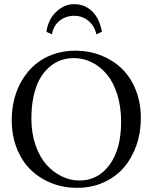

<svg xmlns="http://www.w3.org/2000/svg" viewBox="-20 -905 742 935"><path d="M339.8 -622.1Q306.6 -622.1 276.9 -611.8Q247.1 -601.6 220.5 -578.6Q193.8 -555.7 174.6 -522Q155.3 -488.3 144 -438.2Q132.8 -388.2 132.8 -327.1Q132.8 -257.3 152.6 -199.5Q172.4 -141.6 205.3 -104.2Q238.3 -66.9 280.3 -46.4Q322.3 -25.9 367.2 -25.9Q457 -25.9 513.4 -102.3Q569.8 -178.7 569.8 -311Q569.8 -384.3 551.3 -444.1Q532.7 -503.9 501 -542.2Q469.2 -580.6 427.7 -601.3Q386.2 -622.1 339.8 -622.1ZM666 -329.1Q666 -258.8 644.3 -197Q622.6 -135.3 583.3 -89.4Q543.9 -43.5 484.9 -16.8Q425.8 9.8 355 9.8Q289.6 9.8 231.7 -12.9Q173.8 -35.6 130.6 -77.1Q87.4 -118.7 62.3 -181.4Q37.1 -244.1 37.1 -319.8Q37.1 -375 50.3 -425.5Q63.5 -476.1 89.8 -518.6Q116.2 -561 152.8 -592Q189.5 -623 239.5 -640.6Q289.6 -658.2 347.2 -658.2Q413.1 -658.2 471.2 -635.5Q529.3 -612.8 572.5 -571.5Q615.7 -530.3 640.9 -467.5Q666 -404.8 666 -329.1ZM476.1 -750 449.2 -737.8Q440.9 -777.8 411.1 -803Q381.3 -828.1 340.8 -828.1Q300.8 -828.1 270.5 -804.2Q240.2 -780.3 232.9 -737.8L206.1 -750Q214.8 -811.5 254.4 -848.1Q293.9 -884.8 340.8 -884.8Q393.6 -884.8 429.4 -849.1Q465.3 -813.5 476.1 -750Z"/></svg>

Font: Common Serif
Style: Regular
Weight: 400
Designer: Philipp H. Poll, Khaled Hosny
Foundry: Stefan Peev, Context Ltd.
Version: Version 1.026